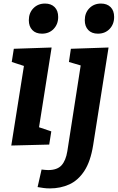

<svg xmlns="http://www.w3.org/2000/svg" viewBox="-20 -801 652 1063"><path d="M42.5 4.7 123.2 -503.4 172.8 -416.3 45 -457.9 56.5 -530.9 265.8 -538 185.2 -27.5 137.2 -116.3 264 -73.6 252.5 -0.6ZM212.4 -614.6Q177.8 -614.6 158.7 -634.9Q139.6 -655.2 139.6 -689Q139.6 -729.6 165 -755.5Q190.4 -781.3 229.3 -781.3Q262.8 -781.3 282.4 -761.7Q302.1 -742.1 302.1 -706.9Q302.1 -667 277 -640.8Q252 -614.6 212.4 -614.6ZM188.1 234.7 210.2 137.6Q220.2 138.6 228.9 139.6Q237.7 140.6 246.4 140.6Q296.8 140.6 320.7 114.2Q344.6 87.8 352.8 36.1L428.8 -451.9L440.3 -434.7L361.6 -457.9L372.4 -530.9L581 -538L495.6 3.4Q481.1 93.5 446.7 145.7Q412.4 197.9 363.6 220Q314.8 242.1 256.5 242.1Q237 242.1 221.5 239.9Q206 237.7 188.1 234.7ZM522.2 -614.6Q487.7 -614.6 468.5 -634.9Q449.4 -655.2 449.4 -689Q449.4 -729.6 474.8 -755.5Q500.2 -781.3 539.1 -781.3Q572.6 -781.3 592.3 -761.7Q611.9 -742.1 611.9 -706.9Q611.9 -667 586.9 -640.8Q561.8 -614.6 522.2 -614.6Z"/></svg>

Font: Bitter Thin
Style: Italic
Weight: 100
Italic angle: -9°
Designer: Sol Matas, and Bitter project Authors
Foundry: Sol Matas
Version: Version 2.002